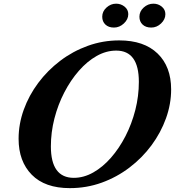

<svg xmlns="http://www.w3.org/2000/svg" viewBox="-20 -986 926 1017"><path d="M350 10.5Q218 10.5 148.2 -60.5Q78.5 -131.5 78.5 -250.5Q78.5 -329 105.8 -404.8Q133 -480.5 182.5 -546.8Q232 -613 298.8 -663.8Q365.5 -714.5 445 -743.2Q524.5 -772 611.5 -772Q743 -772 814.8 -702.5Q886.5 -633 886.5 -512.5Q886.5 -435 859.2 -359.2Q832 -283.5 782.8 -216.8Q733.5 -150 666.2 -98.8Q599 -47.5 518.8 -18.5Q438.5 10.5 350 10.5ZM371 -44Q423.5 -44 474 -72.5Q524.5 -101 568 -150.8Q611.5 -200.5 644.8 -265.2Q678 -330 696.8 -403.5Q715.5 -477 715.5 -552.5Q715.5 -718 595.5 -718Q542.5 -718 492 -689.5Q441.5 -661 397.8 -611Q354 -561 320.5 -496.2Q287 -431.5 268.2 -358.2Q249.5 -285 249.5 -210.5Q249.5 -44 371 -44ZM583.5 -840Q555 -840 538.2 -856Q521.5 -872 521.5 -897.5Q521.5 -925.5 544 -946Q566.5 -966.5 595 -966.5Q620.5 -966.5 640 -950.8Q659.5 -935 659.5 -911Q659.5 -883.5 636.2 -861.8Q613 -840 583.5 -840ZM781 -840Q752 -840 735.2 -856Q718.5 -872 718.5 -897.5Q718.5 -925.5 741 -946Q763.5 -966.5 792.5 -966.5Q818 -966.5 837 -950.8Q856 -935 856 -911Q856 -883.5 833.2 -861.8Q810.5 -840 781 -840Z"/></svg>

Font: Libre Caslon Text
Style: Italic
Weight: 400
Italic angle: -22.583°
Designer: Pablo Impallari, Rodrigo Fuenzalida, Katja Schimmel
Foundry: Pablo Impallari, Rodrigo Fuenzalida
Version: Version 2.000